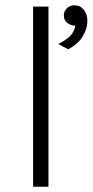

<svg xmlns="http://www.w3.org/2000/svg" viewBox="-20 -705 350 725"><path d="M105 0V-680H163V0ZM237.5 -519 200 -539Q227 -552 243.5 -567.8Q260 -583.5 264.5 -608Q246.5 -608.5 233.8 -618.8Q221 -629 221 -646.5Q221 -661.5 232 -673.2Q243 -685 261.5 -685Q283 -685 296.5 -668Q310 -651 310 -626.5Q310 -597.5 292.8 -568.2Q275.5 -539 237.5 -519Z"/></svg>

Font: Karla Light
Style: Regular
Weight: 300
Designer: Jonathan Pinhorn
Version: Version 2.004;gftools[0.9.33]